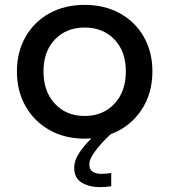

<svg xmlns="http://www.w3.org/2000/svg" viewBox="-20 -559 694 788"><path d="M327.5 10Q245.5 10 182.8 -25.5Q120 -61 84.8 -123.2Q49.5 -185.5 49.5 -266Q49.5 -346 84.8 -407.8Q120 -469.5 182.8 -504.2Q245.5 -539 327.5 -539Q409.5 -539 472.2 -504.2Q535 -469.5 570.2 -407.8Q605.5 -346 605.5 -266Q605.5 -174 559.2 -105.8Q513 -37.5 434.5 -8.5Q417.5 7 397 29.2Q376.5 51.5 361.5 74.8Q346.5 98 346.5 115.5Q346.5 137 360.5 145.8Q374.5 154.5 396.5 154.5Q406 154.5 417 153.5Q428 152.5 436.5 151V205.5Q426.5 207 414.2 208Q402 209 390 209Q346.5 209 315.5 190.5Q284.5 172 284.5 130Q284.5 98.5 307 65.8Q329.5 33 355.5 9Q341.5 10 327.5 10ZM327.5 -83Q402.5 -83 449.5 -133Q496.5 -183 496.5 -266Q496.5 -348.5 449.5 -397.2Q402.5 -446 327.5 -446Q252.5 -446 205.5 -397.2Q158.5 -348.5 158.5 -266Q158.5 -183 205.5 -133Q252.5 -83 327.5 -83Z"/></svg>

Font: Epilogue Medium
Style: Regular
Weight: 500
Designer: Tyler Finck
Foundry: Etcetera Type Co
Version: Version 2.111; ttfautohint (v1.8.3)